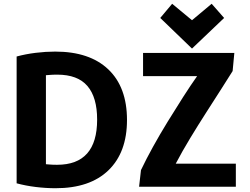

<svg xmlns="http://www.w3.org/2000/svg" viewBox="-20 -980 1323 1016"><path d="M652 -345Q652 -519 553 -613Q454 -707 272 -707Q222 -707 169 -700.5Q116 -694 68 -681V-10Q116 3 169.5 9.5Q223 16 274 16Q456 16 554 -79Q652 -174 652 -345ZM223 -582Q226 -582 242.5 -583.5Q259 -585 283 -585Q391 -585 442.5 -525Q494 -465 494 -347Q494 -108 282 -108Q258 -108 242 -109.5Q226 -111 223 -111ZM1220 -700H737V-577H1023Q989 -529 949 -466.5Q909 -404 867.5 -336.5Q826 -269 789.5 -203Q753 -137 726 -80L716 8H1228V-114H910Q944 -179 986.5 -249Q1029 -319 1072 -386Q1115 -453 1151.5 -510Q1188 -567 1211 -604ZM891 -960 828 -885 996 -723 1166 -885 1100 -960 996 -873Z"/></svg>

Font: Repo Bold
Style: Bold
Weight: 700
Designer: Stefan Peev
Foundry: Context Ltd
Version: Version 1.502